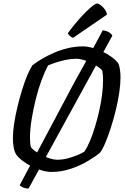

<svg xmlns="http://www.w3.org/2000/svg" viewBox="-20 -986 719 1101"><path d="M144 95Q125 95 111.5 88.5Q98 82 93 76L406 -513Q436 -566 467 -623Q498 -680 525.5 -730.5Q553 -781 569 -812Q594 -809 608 -799Q622 -789 624 -781ZM274 0Q248 0 217.5 -9.5Q187 -19 158 -33.5Q129 -48 106.5 -66Q84 -84 73 -100Q63 -116 58.5 -140Q54 -164 54 -195Q54 -231 61 -277Q68 -323 80 -373Q92 -423 106.5 -470Q121 -517 136.5 -554Q152 -591 166 -612Q188 -629 219 -647.5Q250 -666 287.5 -682.5Q325 -699 368 -709.5Q411 -720 457 -720Q481 -720 511 -711.5Q541 -703 570 -689Q599 -675 622.5 -657.5Q646 -640 658 -623Q665 -608 668 -586.5Q671 -565 671 -541Q671 -504 664 -456Q657 -408 644.5 -356.5Q632 -305 616.5 -256.5Q601 -208 585 -169.5Q569 -131 554 -111Q527 -88 483 -62Q439 -36 385.5 -18Q332 0 274 0ZM308 -70Q339 -70 370.5 -78.5Q402 -87 427.5 -98Q453 -109 464 -117Q481 -142 496.5 -179Q512 -216 525.5 -261Q539 -306 549.5 -353Q560 -400 565.5 -444.5Q571 -489 571 -525Q571 -539 570 -553.5Q569 -568 567 -579Q565 -586 549.5 -597.5Q534 -609 511.5 -621Q489 -633 463.5 -641Q438 -649 417 -649Q389 -649 359.5 -643Q330 -637 303.5 -628.5Q277 -620 256 -611Q237 -577 218 -525.5Q199 -474 184.5 -415Q170 -356 161 -299.5Q152 -243 152 -198Q152 -181 153 -167.5Q154 -154 157 -143Q164 -132 181.5 -119.5Q199 -107 221.5 -95.5Q244 -84 267 -77Q290 -70 308 -70ZM399 -769Q389 -772 380 -780.5Q371 -789 369 -796Q406 -846 440.5 -884Q475 -922 501 -944Q527 -966 537 -966Q545 -966 558 -956Q571 -946 581.5 -931.5Q592 -917 593 -902Z"/></svg>

Font: Texturina Medium 12pt Medium
Style: Italic
Weight: 500
Italic angle: -11°
Version: Version 1.002